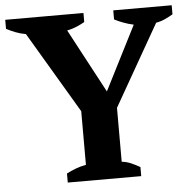

<svg xmlns="http://www.w3.org/2000/svg" viewBox="-51 -751 800 802"><g transform="rotate(-5 349.0 -350.0)"><path d="M453 -700H698V-662Q683 -653 664.5 -644.5Q646 -636 627 -633L433 -293V-67Q453 -65 472.5 -56.5Q492 -48 509 -38V0H201V-38Q218 -47 239 -55Q260 -63 283 -67V-292L81 -633Q58 -637 37.5 -645Q17 -653 0 -662V-700H328V-662Q314 -654 296 -646Q278 -638 254 -633L397 -365L533 -633Q510 -638 489 -646Q468 -654 453 -662Z"/></g></svg>

Font: PTSerif
Style: Bold
Weight: 700
Designer: A.Korolkova, O.Umpeleva, V.Yefimov
Foundry: ParaType Ltd
Version: Version 1.000W OFL; ttfautohint (v1.2) -l 8 -r 50 -G 200 -x 